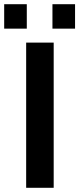

<svg xmlns="http://www.w3.org/2000/svg" viewBox="-59 -893 377 913"><path d="M65.4 -690.4H196.3V0H65.4ZM-39.1 -873H68.4V-756.8H-39.1ZM190.4 -873H297.9V-756.8H190.4Z"/></svg>

Font: Dinish Expanded
Style: Bold
Weight: 700
Width: 7
Designer: Charles Nix
Foundry: Playbeing
Version: Version 2.005; ttfautohint (v1.8.3)